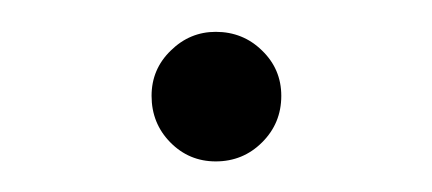

<svg xmlns="http://www.w3.org/2000/svg" viewBox="-20 -371 277 123"><path d="M77.1 -309.6Q77.1 -326.7 89.4 -338.6Q101.6 -350.6 118.2 -350.6Q135.7 -350.6 147.9 -338.6Q160.2 -326.7 160.2 -309.6Q160.2 -292 147.9 -279.8Q135.7 -267.6 118.2 -267.6Q101.1 -267.6 89.1 -279.8Q77.1 -292 77.1 -309.6Z"/></svg>

Font: Pretendard GOV ExtraLight
Style: Regular
Weight: 200
Designer: Base glyphs from Inter by Rasmus Andersson; Hangeul glyphs from Noto Sans CJK(Source Han Sans) by Jang Soo-young and Kan
Foundry: Kil Hyung-jin
Version: Version 1.309